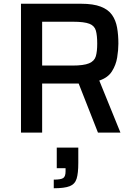

<svg xmlns="http://www.w3.org/2000/svg" viewBox="-20 -708 719 1025"><path d="M92 0V-688H413Q478 -688 518 -672.5Q558 -657 578 -628.5Q598 -600 605 -561Q612 -522 612 -475Q612 -441 605.5 -401Q599 -361 577.5 -327Q556 -293 510 -278L623 0H503L400 -262Q396 -262 392 -262Q388 -262 383 -262H205V0ZM205 -358H366Q427 -358 455.5 -370Q484 -382 491.5 -407.5Q499 -433 499 -475Q499 -518 492 -544Q485 -570 457.5 -581Q430 -592 369 -592H205ZM267 297V251Q305 251 317.5 242.5Q330 234 330 207V190H283V80H398V162Q398 217 389 246Q380 275 352 286Q324 297 267 297Z"/></svg>

Font: Saira Medium
Style: Regular
Weight: 500
Designer: Hector Gatti with collaboration of the Omnibus-Type team
Foundry: Omnibus-Type
Version: Version 1.100; ttfautohint (v1.8.3)